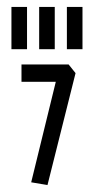

<svg xmlns="http://www.w3.org/2000/svg" viewBox="-20 -535 270 554"><path d="M218 -515V-393H173V-515ZM138 -515V-393H93V-515ZM58 -515V-393H13V-515ZM42 -349V-299H141L70 -9L117 -1L198 -324L178 -349Z"/></svg>

Font: Astronomicon
Style: Regular
Weight: 400
Version: Version 1.1